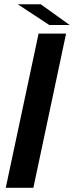

<svg xmlns="http://www.w3.org/2000/svg" viewBox="-20 -898 353 918"><path d="M7.5 0 164.5 -737.5H296L139.5 0ZM313 -778.5H215.5L65 -877.5H175Z"/></svg>

Font: Epilogue SemiBold
Style: Italic
Weight: 600
Italic angle: -12°
Designer: Tyler Finck
Foundry: Etcetera Type Co
Version: Version 2.111; ttfautohint (v1.8.3)